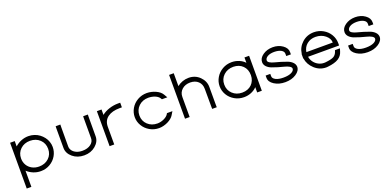

<svg xmlns="http://www.w3.org/2000/svg" viewBox="5 -1820 6349 3110"><g transform="rotate(-20 3179.5 -264.5)"><path d="M171 -491Q218 -534 278.5 -558.5Q339 -583 404 -583Q456 -583 504.5 -567Q553 -551 591 -522.5Q629 -494 657.5 -457Q686 -420 701.5 -375Q717 -330 717 -284Q717 -204 677 -134.5Q637 -65 565 -22.5Q493 20 406 20Q405 20 404 20Q338 20 278 -4.5Q218 -29 171 -72V166V206H91V166V-282V-543V-583H171V-543ZM171 -282Q171 -218 201 -167.5Q231 -117 284 -88.5Q337 -60 402 -60Q403 -60 404 -60Q504 -60 570.5 -121.5Q637 -183 637 -280Q637 -377 571.5 -439.5Q506 -502 404 -503Q303 -503 237 -440.5Q171 -378 171 -282Z M875 -543 876 -582H957L956 -542L955 -207Q955 -165 980 -131.5Q1005 -98 1049 -79Q1093 -60 1149 -60Q1151 -60 1152 -60Q1239 -60 1294.5 -101.5Q1350 -143 1349 -207V-543L1350 -582H1431L1430 -542L1429 -207Q1429 -116 1349 -48Q1269 20 1154 20Q1153 20 1152 20Q1037 20 956.5 -47Q876 -114 875 -207Z M1667 -490Q1721 -534 1797 -558.5Q1873 -583 1949 -583H1989V-503H1949Q1820 -503 1744 -448Q1668 -393 1667 -287V-282V-242V-20V20H1587V-20V-242V-282Q1587 -282 1587 -283Q1587 -284 1587 -284.5Q1587 -285 1587 -286V-543V-583H1667V-543Z M2701 -464 2736 -404H2643L2631 -424Q2608 -460 2557 -481Q2506 -502 2444 -503Q2343 -503 2277 -440.5Q2211 -378 2210 -281Q2210 -185 2276.5 -122.5Q2343 -60 2444 -60Q2501 -61 2554.5 -85.5Q2608 -110 2632 -146L2643 -165H2737L2700 -104Q2686 -80 2658.5 -57.5Q2631 -35 2597 -18Q2563 -1 2522.5 9.5Q2482 20 2444 20Q2357 20 2284.5 -22Q2212 -64 2171 -133Q2130 -202 2130 -281Q2130 -360 2170.5 -429.5Q2211 -499 2284 -541Q2357 -583 2444 -583H2445Q2524 -582 2597 -549Q2670 -516 2701 -464Z M3433 -20 3434 21H3355L3354 -19L3353 -326Q3353 -405 3302 -453.5Q3251 -502 3165 -503Q3078 -503 3022.5 -453.5Q2967 -404 2967 -326V-286V-20V20H2887V-20V-286V-326V-695V-735H2967V-695V-513Q3055 -582 3165 -583Q3279 -583 3356.5 -506Q3434 -429 3433 -326Z M3593 -281Q3593 -360 3634 -429.5Q3675 -499 3747.5 -541Q3820 -583 3907 -583Q3973 -583 4032.5 -558.5Q4092 -534 4131 -491V-543V-583H4211V-543V-285V-281V-20V20H4131V-20V-71Q4092 -29 4033.5 -4.5Q3975 20 3908 20Q3908 20 3907 20Q3820 20 3747 -22Q3674 -64 3633.5 -133Q3593 -202 3593 -281ZM3673 -281Q3673 -185 3739 -122.5Q3805 -60 3904 -60Q3905 -60 3907 -60Q3956 -60 3997.5 -76Q4039 -92 4068 -120.5Q4097 -149 4114 -189Q4131 -229 4131 -276V-281Q4131 -379 4069.5 -440.5Q4008 -502 3907 -503Q3806 -503 3739.5 -440.5Q3673 -378 3673 -281Z M4855 -413V-373H4775V-413Q4775 -453 4731.5 -477.5Q4688 -502 4614 -503Q4541 -503 4497.5 -477.5Q4454 -452 4453 -413Q4453 -390 4484 -371.5Q4515 -353 4562 -341.5Q4609 -330 4664.5 -313Q4720 -296 4767.5 -278Q4815 -260 4848 -227Q4881 -194 4883 -151Q4883 -81 4806 -30.5Q4729 20 4620 20Q4619 20 4618 20Q4509 20 4431 -30Q4353 -80 4353 -150V-190H4433V-150Q4433 -111 4482.5 -85.5Q4532 -60 4613 -60Q4616 -60 4618 -60Q4702 -60 4752.5 -85Q4803 -110 4803 -149Q4801 -172 4768 -191Q4735 -210 4687.5 -221.5Q4640 -233 4585 -249.5Q4530 -266 4483 -284Q4436 -302 4404.5 -335.5Q4373 -369 4373 -413Q4373 -482 4444 -532Q4515 -582 4614 -583Q4713 -583 4784 -532.5Q4855 -482 4855 -413Z M5103 -321H5558Q5558 -391 5490.5 -446.5Q5423 -502 5324 -503Q5235 -503 5175 -453Q5115 -403 5103 -321ZM5023 -241H5020V-281V-321H5023Q5037 -431 5121 -506.5Q5205 -582 5324 -583Q5411 -583 5484 -541Q5557 -499 5597.5 -429.5Q5638 -360 5638 -281V-241H5598H5103Q5111 -190 5141.5 -148.5Q5172 -107 5217.5 -83Q5263 -59 5314 -59Q5326 -59 5338 -60H5339Q5441 -71 5481 -93Q5521 -115 5540 -165L5549 -193H5635L5619 -141Q5599 -73 5536.5 -33Q5474 7 5351 20Q5337 22 5322 22Q5210 22 5124.5 -56Q5039 -134 5023 -241Z M6276 -413V-373H6196V-413Q6196 -453 6152.5 -477.5Q6109 -502 6035 -503Q5962 -503 5918.5 -477.5Q5875 -452 5874 -413Q5874 -390 5905 -371.5Q5936 -353 5983 -341.5Q6030 -330 6085.5 -313Q6141 -296 6188.5 -278Q6236 -260 6269 -227Q6302 -194 6304 -151Q6304 -81 6227 -30.5Q6150 20 6041 20Q6040 20 6039 20Q5930 20 5852 -30Q5774 -80 5774 -150V-190H5854V-150Q5854 -111 5903.5 -85.5Q5953 -60 6034 -60Q6037 -60 6039 -60Q6123 -60 6173.5 -85Q6224 -110 6224 -149Q6222 -172 6189 -191Q6156 -210 6108.5 -221.5Q6061 -233 6006 -249.5Q5951 -266 5904 -284Q5857 -302 5825.5 -335.5Q5794 -369 5794 -413Q5794 -482 5865 -532Q5936 -582 6035 -583Q6134 -583 6205 -532.5Q6276 -482 6276 -413Z"/></g></svg>

Font: Nordica Advanced
Style: RegularExtended
Weight: 300
Version: Version 1.07